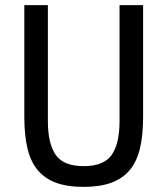

<svg xmlns="http://www.w3.org/2000/svg" viewBox="-20 -718 654 750"><path d="M167 -698V-246Q167 -156 198 -112.5Q229 -69 307 -69Q385 -69 416 -112.5Q447 -156 447 -246V-698H539V-262Q539 -191 527 -139.5Q515 -88 487.5 -54.5Q460 -21 415.5 -4.5Q371 12 307 12Q242 12 198 -4.5Q154 -21 126.5 -54.5Q99 -88 87 -139.5Q75 -191 75 -262V-698Z"/></svg>

Font: IBM Plex Sans Condensed Text
Style: Regular
Weight: 450
Width: 3
Designer: Mike Abbink, Paul van der Laan, Pieter van Rosmalen
Foundry: Bold Monday
Version: Version 1.1